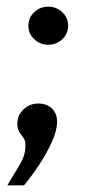

<svg xmlns="http://www.w3.org/2000/svg" viewBox="-20 -408 270 575"><path d="M124 -274Q100 -274 82.5 -290.5Q65 -307 65 -331Q65 -355 82.5 -371.5Q100 -388 124 -388Q149 -388 166.5 -371.5Q184 -355 184 -331Q184 -307 166.5 -290.5Q149 -274 124 -274ZM2 147Q22 114 39 85.5Q56 57 56 31Q57 14 51 6Q45 -2 38.5 -11.5Q32 -21 32 -39Q32 -63 50.5 -80.5Q69 -98 95 -98Q120 -98 135.5 -83Q151 -68 151 -44Q151 -17 135 18Q119 53 96 87.5Q73 122 52 147Z"/></svg>

Font: Alumni Sans
Style: Bold Italic
Weight: 700
Italic angle: -8°
Designer: Robert E. Leuschke
Foundry: Robert E. Leuschke
Version: Version 1.016